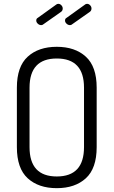

<svg xmlns="http://www.w3.org/2000/svg" viewBox="-20 -975 592 1001"><path d="M298 -913 207 -849Q202 -844 195 -844Q185 -844 177 -851.5Q169 -859 169 -868Q169 -878 177 -882L273 -951Q277 -955 284 -955Q293 -955 300 -947.5Q307 -940 307 -931Q307 -919 298 -913ZM448 -913 357 -849Q352 -844 345 -844Q335 -844 327 -851.5Q319 -859 319 -868Q319 -878 327 -882L423 -951Q427 -955 434 -955Q443 -955 450 -947.5Q457 -940 457 -931Q457 -919 448 -913ZM68 -208V-518Q68 -628 124.5 -679.5Q181 -731 276 -731Q371 -731 427.5 -679.5Q484 -628 484 -518V-208Q484 -97 427.5 -45.5Q371 6 276 6Q181 6 124.5 -45.5Q68 -97 68 -208ZM418 -208V-518Q418 -670 276 -670Q134 -670 134 -518V-208Q134 -55 276 -55Q418 -55 418 -208Z"/></svg>

Font: Dosis
Style: Book
Weight: 400
Designer: EdgarTolentino, PabloImpallari, IginoMarini
Foundry: EdgarTolentino, PabloImpallari, IginoMarini
Version: Version 1.007